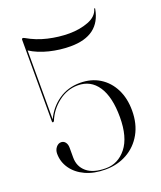

<svg xmlns="http://www.w3.org/2000/svg" viewBox="-137 -814 764 911"><g transform="rotate(-20 245.0 -358.5)"><path d="M47 -139Q47 -157.5 57.8 -170.8Q68.5 -184 83 -184Q96 -184 104.2 -173.5Q112.5 -163 112.5 -145.5V-96Q112.5 -50.5 145.2 -22.8Q178 5 241.5 5Q303.5 5 345 -47.2Q386.5 -99.5 386.5 -201Q386.5 -302.5 350.5 -356.5Q314.5 -410.5 249.5 -410.5Q196 -410.5 151.5 -376.2Q107 -342 86 -290.5Q83.5 -286 80 -286Q76 -286 76 -290.5V-703.5Q76 -710.5 82 -710.5Q84.5 -710.5 90.5 -707.5Q136.5 -680.5 190.5 -668Q244.5 -655.5 297 -655.5Q350 -655.5 393.8 -672.2Q437.5 -689 447.5 -724.5Q448.5 -727 450.5 -727Q452.5 -727 452 -724Q430 -596 282 -596Q229 -596 176 -609Q123 -622 83 -647.5V-299.5Q108 -353 155 -385.5Q202 -418 263.5 -418Q320 -418 362.2 -391.8Q404.5 -365.5 428 -318.8Q451.5 -272 451.5 -210.5Q451.5 -143.5 423.8 -94Q396 -44.5 347.5 -17.2Q299 10 237.5 10Q180 10 137.2 -9.8Q94.5 -29.5 70.8 -63.5Q47 -97.5 47 -139Z"/></g></svg>

Font: Fraunces 144pt Light
Style: Regular
Weight: 300
Version: Version 1.000;[b76b70a41]